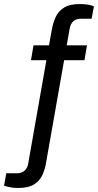

<svg xmlns="http://www.w3.org/2000/svg" viewBox="-101 -751 486 953"><path d="M-11.2 182Q-24.9 182 -37.8 180.5Q-50.7 178.9 -61.7 176.3Q-72.7 173.8 -80.8 170.7L-69.9 109.1H-18.5Q6.3 109.1 20.7 96.5Q35.1 83.8 39.1 60.4L129.3 -452.2H52.8L65.3 -526H142.2L157 -607.7Q162.5 -638.1 175.3 -666.4Q188 -694.7 216.3 -712.8Q244.6 -731 296.1 -731Q309.2 -731 321.9 -729.7Q334.6 -728.4 345.8 -725.8Q357 -723.2 365.1 -719.7L353.8 -658.1H301.9Q277.2 -658.1 263.2 -645.7Q249.3 -633.3 244.8 -609.4L230.2 -526H330.7L318.2 -452.2H217.3L126.9 61Q121.8 90.9 108.8 118.7Q95.8 146.6 67.9 164.3Q40.1 182 -11.2 182Z"/></svg>

Font: Archivo Variable SemiBold
Style: Italic
Weight: 600
Italic angle: -10°
Designer: Hector Gatti
Foundry: Omnibus-Type
Version: Version 2.001